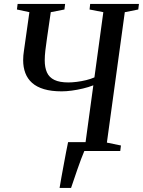

<svg xmlns="http://www.w3.org/2000/svg" viewBox="-20 -763 722 970"><path d="M281 186.5Q284.5 164 290.2 133Q296 102 302 69Q308 36 313.8 5.8Q319.5 -24.5 324 -45H430.5L406 0Q399 15.5 389.8 40.5Q380.5 65.5 370.8 93.2Q361 121 352.8 146Q344.5 171 339 186.5ZM319 0 322 -28 412 -42.5 451.5 -332Q427.5 -322.5 399 -315.8Q370.5 -309 342.5 -305.2Q314.5 -301.5 291.5 -301.5Q239.5 -301.5 202.5 -312.5Q165.5 -323.5 142.2 -344.2Q119 -365 108 -394Q97 -423 97 -459Q97 -470.5 98 -483Q99 -495.5 101 -507L128.5 -701.5L65.5 -715L69 -743H309L305.5 -715L236.5 -701.5L217 -567Q212.5 -536 209.2 -508.5Q206 -481 206 -458Q206 -422 217.2 -397Q228.5 -372 254.8 -359.2Q281 -346.5 325.5 -346.5Q344.5 -346.5 368.2 -349.5Q392 -352.5 415.5 -358.2Q439 -364 457 -372L502 -701.5L432.5 -715L435.5 -743H682L678.5 -715L610.5 -701.5L520 -42.5L591 -28L587.5 0Z"/></svg>

Font: Merriweather 96pt
Style: Italic
Weight: 400
Italic angle: -7.8°
Version: Version 2.101